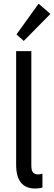

<svg xmlns="http://www.w3.org/2000/svg" viewBox="-20 -1035 299 1062"><path d="M69.3 -124V-752H153.3V-122.1Q153.3 -107.4 155.3 -96.9Q157.2 -86.4 165.5 -78.4Q173.8 -70.3 191.4 -70.3Q199.2 -70.3 214.8 -74.2V2Q200.2 7.8 174.8 7.8Q69.3 7.8 69.3 -124ZM71.3 -844.7 193.4 -1014.6 258.8 -958 111.3 -808.6Z"/></svg>

Font: Reddit Sans Vanilla
Style: Regular
Weight: 400
Designer: Stephen Hutchings
Foundry: Reddit
Version: Version 1.013